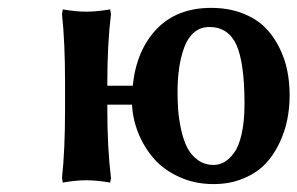

<svg xmlns="http://www.w3.org/2000/svg" viewBox="-20 -460 759 490"><path d="M146 -181.2V-249Q146 -353 138.2 -423.8L140.1 -436Q174.3 -430.2 200.2 -430.2Q225.6 -430.2 261.2 -436L263.2 -423.8Q253.9 -347.7 253.9 -249V-241.2H318.8Q328.1 -332 379.9 -386Q431.6 -439.9 519 -439.9Q562.5 -439.9 597.7 -426.5Q632.8 -413.1 655 -391.4Q677.2 -369.6 692.1 -340.1Q707 -310.5 713.1 -280Q719.2 -249.5 719.2 -216.8Q719.2 -185.1 713.1 -154.5Q707 -124 692.6 -93.8Q678.2 -63.5 656.5 -41Q634.8 -18.6 600.8 -4.4Q566.9 9.8 524.9 9.8Q477.5 9.8 438 -8.1Q398.4 -25.9 373 -54.9Q347.7 -84 333.3 -119.6Q318.8 -155.3 316.9 -192.9H253.9V-181.2Q253.9 -82 263.2 -5.9L261.2 5.9Q225.6 0 200.2 0Q174.8 0 140.1 5.9L138.2 -5.9Q146 -76.7 146 -181.2ZM514.2 -391.1Q491.7 -391.1 475.3 -377.2Q459 -363.3 450.2 -339.1Q441.4 -314.9 437.3 -286.9Q433.1 -258.8 433.1 -226.1Q433.1 -200.7 434.8 -178Q436.5 -155.3 442.4 -128.7Q448.2 -102.1 457.8 -83.3Q467.3 -64.5 484.6 -51.8Q502 -39.1 524.9 -39.1Q539.1 -39.1 552 -46.1Q564.9 -53.2 577.1 -69.6Q589.4 -85.9 596.7 -118.2Q604 -150.4 604 -194.8Q604 -299.8 583.3 -345.5Q562.5 -391.1 514.2 -391.1Z"/></svg>

Font: Linear Smooth
Style: Bold
Weight: 700
Designer: Philipp H. Poll, Flanker
Foundry: Philipp H. Poll, reworked by Flanker
Version: Version 1.061 | FøM Fix